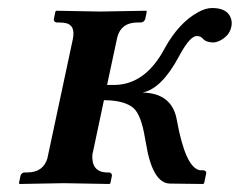

<svg xmlns="http://www.w3.org/2000/svg" viewBox="-20 -458 598 479"><path d="M100.1 -71.8 161.6 -359.9Q168.9 -395 144 -400.4Q136.7 -401.9 127.4 -401.9H120.6Q113.8 -403.8 114.3 -410.2L118.2 -429.2L120.6 -431.2Q121.6 -431.2 230 -429.2L344.7 -431.2L346.2 -429.2L342.3 -410.2Q339.4 -403.3 332.5 -401.9H323.2Q282.7 -401.9 272.9 -366.2Q272 -362.8 271.5 -359.9L247.1 -246.1H264.2Q333 -246.1 378.9 -316.9Q385.3 -326.7 390.6 -336.9Q425.8 -400.9 473.6 -427.2Q492.7 -438 509.3 -438Q549.8 -438 557.1 -408.7Q559.1 -399.9 557.1 -391.1Q552.2 -367.7 526.4 -355.5Q518.1 -352.1 511.7 -352.1Q494.1 -352.5 486.8 -360.8Q481.4 -367.7 471.2 -368.2Q454.6 -368.2 429.7 -323.2Q427.7 -319.8 426.8 -317.9Q383.3 -236.3 335.4 -227.1Q410.2 -225.6 421.4 -157.2Q442.9 -39.1 479 -33.2H485.8Q494.1 -33.2 494.6 -26.4Q494.6 -24.9 494.1 -23.9L489.3 -1L486.8 1L403.8 0Q359.9 -1 343.8 -102.5Q343.3 -106.9 341.8 -112.8Q332.5 -170.9 313 -188.5Q289.6 -208 239.3 -208L210.4 -71.8Q208 -30.3 244.1 -27.8H252.9Q259.3 -25.9 259.3 -20L255.4 -1L252.9 1Q252 1 139.2 -1L28.8 1L27.3 -1L31.2 -20Q34.2 -27.3 41 -27.8H47.9Q87.4 -27.8 98.1 -62.5Q99.1 -67.4 100.1 -71.8Z"/></svg>

Font: Linux Libertine Slanted O
Style: Bold Slanted
Weight: 700
Designer: Philipp H. Poll
Foundry: Philipp H. Poll
Version: Version 5.0.0